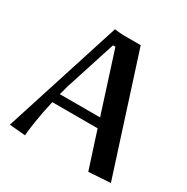

<svg xmlns="http://www.w3.org/2000/svg" viewBox="-150 -767 882 905"><g transform="rotate(30 291.5 -314.5)"><path d="M363.8 -632.8 566.9 0 448.2 7.8 383.8 -191.9H137.2Q122.1 -127 113 -67.6Q104 -8.3 104 7.8L17.1 0L221.2 -637.2Q253.9 -632.8 273.9 -632.8ZM264.2 -566.9H251L164.1 -296.9Q157.7 -276.4 148.9 -242.2H368.2Z"/></g></svg>

Font: Resagokr
Style: Bold
Weight: 600
Designer: gluk
Foundry: gluk
Version: Version 0.95